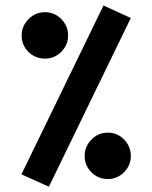

<svg xmlns="http://www.w3.org/2000/svg" viewBox="-20 -683 564 713"><path d="M364.3 -662.6 465.8 -616.2 161.6 10.3 59.6 -35.6ZM60.5 -551.3Q60.5 -586.4 85.9 -612.1Q111.3 -637.7 147 -637.7Q182.6 -637.7 207.8 -612.1Q232.9 -586.4 232.9 -551.3Q232.9 -515.6 207.5 -490.5Q182.1 -465.3 147 -465.3Q111.3 -465.3 85.9 -490Q60.5 -514.6 60.5 -551.3ZM294.4 -104Q294.4 -139.2 319.6 -164.8Q344.7 -190.4 380.4 -190.4Q416 -190.4 440.9 -164.8Q465.8 -139.2 465.8 -104Q465.8 -68.8 440.7 -43.5Q415.5 -18.1 380.4 -18.1Q344.7 -18.1 319.6 -43Q294.4 -67.9 294.4 -104Z"/></svg>

Font: Vazirmatn RD
Style: Bold
Weight: 700
Designer: Saber Rastikerdar
Foundry: Saber Rastikerdar
Version: Version 32.102